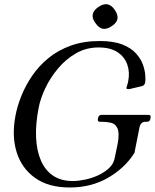

<svg xmlns="http://www.w3.org/2000/svg" viewBox="-20 -862 722 894"><path d="M160 -360Q145 -284 148 -221.5Q151 -159 171 -113.5Q191 -68 228 -43.5Q265 -19 319 -19Q344 -19 375.5 -25.5Q407 -32 436.5 -45.5Q466 -59 487.5 -79Q509 -99 514 -126L528 -193Q537 -243 527 -264.5Q517 -286 496.5 -290.5Q476 -295 453 -295H446Q433 -295 436 -308L437 -314Q440 -327 453 -327H671Q684 -327 681 -314L680 -308Q677 -295 664 -295H657Q634 -295 629 -266L606 -150Q562 -80 483.5 -34.5Q405 11 305 11Q206 11 143.5 -33.5Q81 -78 57.5 -153.5Q34 -229 52 -323Q60 -367 79.5 -415.5Q99 -464 130 -509.5Q161 -555 205.5 -591.5Q250 -628 309.5 -649.5Q369 -671 444 -671Q508 -671 549 -655Q590 -639 613 -613.5Q636 -588 645.5 -561Q655 -534 656.5 -511Q658 -488 656 -477Q653 -463 637 -460L594 -450Q591 -449 587 -448Q583 -447 579 -447Q574 -447 571 -448Q568 -449 569 -455Q570 -460 572.5 -466.5Q575 -473 577 -484Q585 -525 573 -560.5Q561 -596 528 -618.5Q495 -641 439 -641Q381 -641 333.5 -613.5Q286 -586 250 -543Q214 -500 191 -451.5Q168 -403 160 -360ZM480 -842Q500 -838 515 -815Q530 -793 527 -774Q523 -755 500 -740Q478 -725 458 -728Q440 -732 424 -755Q408 -776 412 -796Q416 -815 439 -830Q461 -845 480 -842Z"/></svg>

Font: Young Serif Light
Style: Italic
Weight: 300
Italic angle: -10.979°
Designer: Bastien Sozeau
Foundry: NBR — Bastien Sozeau
Version: Version 5.001